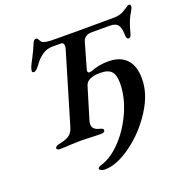

<svg xmlns="http://www.w3.org/2000/svg" viewBox="-156 -830 1143 1188"><g transform="rotate(-20 416.0 -235.5)"><path d="M299 200Q299 195 306.5 190.5Q314 186 330 181Q395 160 459 91Q523 22 563.5 -71.5Q604 -165 604 -254Q604 -307 582.5 -330.5Q561 -354 509 -354Q423 -354 409 -305L347 -100Q343 -88 343 -75Q343 -57 355 -46Q367 -35 392 -29Q404 -26 408.5 -22Q413 -18 412 -10Q411 -4 403.5 -0.5Q396 3 386 3Q362 3 316 1Q276 -1 256 -1Q234 -1 188 1Q152 4 115 4Q106 4 100 0.5Q94 -3 95 -9Q96 -17 104.5 -21.5Q113 -26 128 -29Q169 -37 190 -52Q211 -67 221 -99L360 -566Q363 -575 363 -585Q363 -608 345 -608H286Q251 -608 220.5 -587Q190 -566 169 -535Q155 -516 145.5 -507.5Q136 -499 126 -499Q116 -499 116 -509Q116 -517 121 -532Q128 -550 144 -579Q172 -632 184 -664Q194 -689 207 -689Q213 -689 217 -685Q221 -681 225 -673.5Q229 -666 233 -661Q239 -654 252.5 -651Q266 -648 291 -646Q346 -645 460 -645Q628 -645 711 -646Q746 -647 771 -661Q779 -665 795 -676Q812 -689 821 -689Q835 -689 831 -671Q827 -658 821 -648Q804 -622 792.5 -592.5Q781 -563 770 -521Q764 -494 750 -494Q734 -494 734 -526Q733 -570 718.5 -589Q704 -608 666 -608H547Q499 -608 487 -569L441 -408Q438 -399 438 -392Q438 -380 450 -380Q453 -380 463 -382Q519 -404 579 -404Q659 -404 700 -360Q741 -316 741 -236Q743 -136 675.5 -30Q608 76 510.5 147Q413 218 334 218Q319 218 309 212.5Q299 207 299 200Z"/></g></svg>

Font: EB Garamond SemiBold
Style: Italic
Weight: 600
Italic angle: -17.2°
Designer: Georg Duffner and Octavio Pardo
Foundry: Georg Duffner
Version: Version 1.000